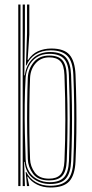

<svg xmlns="http://www.w3.org/2000/svg" viewBox="-20 -820 406 846"><path d="M60.5 0V-800H70.2V0ZM80 0V-800H89.8V-683.5L87.2 -488H89.5Q94.5 -532.5 123.9 -561.6Q153.2 -590.8 201.5 -590.8Q249.8 -590.5 270.5 -566.4Q291.2 -542.2 293.2 -490.2Q296 -419.8 296.9 -357.4Q297.8 -295 297 -234.9Q296.2 -174.8 293.5 -110.2Q291.2 -57.8 270.5 -33.5Q249.8 -9.2 201 -9.2Q156.5 -9.2 124.8 -34.6Q93 -60 88.5 -106.8H86.2L89.8 0ZM198.8 -17.2Q242.5 -17.2 262.1 -38.9Q281.8 -60.5 283.8 -110.2Q287.2 -203.2 287.4 -294.2Q287.5 -385.2 283.5 -489.8Q281.8 -540.2 261.4 -561.5Q241 -582.8 197.8 -582.8Q164 -582.8 141.2 -567.4Q118.5 -552 106.6 -528Q94.8 -504 93 -478Q89.5 -422.2 88.9 -358.9Q88.2 -295.5 89.6 -233.2Q91 -171 93 -118.2Q94.2 -85.5 108.9 -63Q123.5 -40.5 147.1 -28.9Q170.8 -17.2 198.8 -17.2ZM196 -25Q147 -25 125.4 -54.6Q103.8 -84.2 102.5 -119.2Q100.8 -171.2 99.9 -234Q99 -296.8 99.8 -360.4Q100.5 -424 102.5 -477.5Q104.2 -515.8 128.4 -545.5Q152.5 -575.2 197.2 -575.2Q236.5 -575.2 254.4 -555.2Q272.2 -535.2 274 -489.2Q276.2 -424.2 277.1 -361.8Q278 -299.2 277.2 -237Q276.5 -174.8 274 -110.2Q272 -63.8 253.6 -44.4Q235.2 -25 196 -25ZM195.8 -32.8Q229.5 -32.8 245.9 -50.1Q262.2 -67.5 264 -110.5Q267.8 -200.8 267.9 -292.4Q268 -384 264 -489Q262.5 -532.5 246.1 -549.9Q229.8 -567.2 197 -567.2Q160 -567.2 137.1 -541.1Q114.2 -515 112.5 -476.5Q110.2 -421.2 109.5 -357.9Q108.8 -294.5 109.6 -232.4Q110.5 -170.2 112.5 -118.8Q113.5 -87.2 133.1 -60Q152.8 -32.8 195.8 -32.8ZM203 6.2Q169 6.2 143 -6.9Q117 -20 102.8 -41.5H100.2L108.2 -4.8L108.5 0H98.8L93.2 -62H95.8Q110.5 -33.2 138 -17.4Q165.5 -1.5 201 -1.5Q253 -1.5 276.9 -26.5Q300.8 -51.5 303.2 -110.2Q305.8 -171.5 306.6 -232.8Q307.5 -294 306.8 -357.9Q306 -421.8 303.2 -490.2Q300.8 -549 277 -573.6Q253.2 -598.2 203.2 -598.2Q164.2 -598.2 136.6 -580.4Q109 -562.5 96.5 -531.8H94.2L99.2 -673.2V-800H109.2V-667.5L101.8 -556H104.2Q121.2 -582.5 147.9 -594.4Q174.5 -606.2 206.2 -606.2Q262.2 -606.2 286.2 -578.6Q310.2 -551 312.8 -491Q315.5 -420 316.4 -357.4Q317.2 -294.8 316.5 -234.5Q315.8 -174.2 312.8 -109.5Q310.2 -48.8 285.4 -21.2Q260.5 6.2 203 6.2Z"/></svg>

Font: Big Shoulders Inline Text Thin ExtraLight
Style: Regular
Weight: 250
Version: Version 2.002